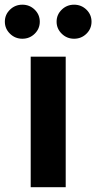

<svg xmlns="http://www.w3.org/2000/svg" viewBox="-66 -783 402 803"><path d="M62.4 0V-545.9H208.8V0ZM243.9 -621Q213.6 -621 192.2 -642Q170.7 -663 170.7 -692.3Q170.7 -721.8 192.2 -742.6Q213.6 -763.4 243.9 -763.4Q274.1 -763.4 295.5 -742.6Q316.8 -721.8 316.8 -692.3Q316.8 -662.8 295.5 -641.9Q274.1 -621 243.9 -621ZM27.5 -621Q-2.8 -621 -24.2 -642Q-45.7 -663 -45.7 -692.3Q-45.7 -721.8 -24.2 -742.6Q-2.8 -763.4 27.5 -763.4Q57.8 -763.4 79.1 -742.6Q100.4 -721.8 100.4 -692.3Q100.4 -662.8 79.1 -641.9Q57.8 -621 27.5 -621Z"/></svg>

Font: Adwaita Sans
Style: Regular
Weight: 400
Designer: Rasmus Andersson
Foundry: rsms
Version: Version 4.001;git-9221beed3